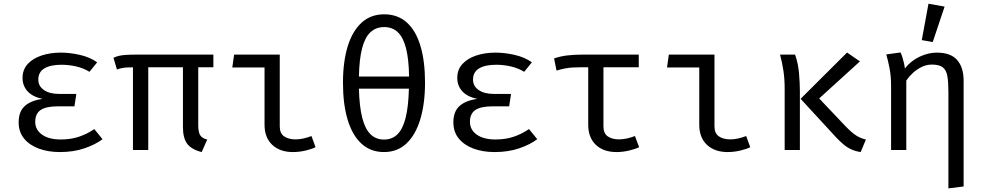

<svg xmlns="http://www.w3.org/2000/svg" viewBox="-20 -828 5440 1060"><path d="M391 -241H301Q234 -241 204.2 -220.5Q174.5 -200 174.5 -155.5Q174.5 -111.5 212 -84.8Q249.5 -58 315.5 -58Q373 -58 418.5 -74Q464 -90 500.5 -115.5L546 -59.5Q508 -30.5 447.5 -9.5Q387 11.5 310.5 11.5Q246 11.5 194.5 -7.5Q143 -26.5 113 -63Q83 -99.5 83 -152.5Q83 -212.5 117.2 -243Q151.5 -273.5 215 -282Q160 -293.5 132.2 -324Q104.5 -354.5 104.5 -397.5Q104.5 -444 133.2 -475Q162 -506 210 -521.8Q258 -537.5 316 -537.5Q366 -537.5 421 -525Q476 -512.5 516.5 -484L474 -431.5Q440 -452.5 399.5 -461.5Q359 -470.5 319.5 -470.5Q259 -470.5 225.2 -450.5Q191.5 -430.5 191.5 -388.5Q191.5 -352.5 222.5 -331Q253.5 -309.5 306.5 -309.5H401.5Z M798.5 -472.5V0H714V-472.5ZM1074.5 -472V-136.5Q1074.5 -97 1085.8 -80.5Q1097 -64 1124 -57.5L1093.5 11.5Q1036.5 -3 1013.2 -34.5Q990 -66 990 -126.5V-472.5ZM1158 -526.5V-456.5H720.5Q694.5 -456.5 679.8 -455.5Q665 -454.5 653.5 -452.2Q642 -450 625.5 -444.5L606.5 -509Q620 -515.5 634.8 -519.2Q649.5 -523 673 -524.8Q696.5 -526.5 736.5 -526.5Z M1440.5 -455.5H1262.5L1272.5 -526.5H1524.5V-130Q1524.5 -91.5 1549 -75Q1573.5 -58.5 1611.5 -58.5Q1632.5 -58.5 1655.2 -63.5Q1678 -68.5 1699.5 -77L1722 -15.5Q1704.5 -6 1668.8 2.8Q1633 11.5 1597 11.5Q1526 11.5 1483.2 -28.2Q1440.5 -68 1440.5 -139.5Z M2101 -749Q2175.5 -749 2225.8 -704Q2276 -659 2301.2 -574.5Q2326.5 -490 2326.5 -372Q2326.5 -256.5 2300.5 -170Q2274.5 -83.5 2224.2 -36Q2174 11.5 2100 11.5Q2026 11.5 1975.5 -35Q1925 -81.5 1899.2 -167.2Q1873.5 -253 1873.5 -371Q1873.5 -487 1899.5 -571.8Q1925.5 -656.5 1976.2 -702.8Q2027 -749 2101 -749ZM2237.5 -338.5H1961.5Q1964 -240 1979.8 -178Q1995.5 -116 2025.5 -86.8Q2055.5 -57.5 2100 -57.5Q2145 -57.5 2174.5 -86.8Q2204 -116 2219.5 -178Q2235 -240 2237.5 -338.5ZM2101 -678.5Q2055.5 -678.5 2025.2 -650.2Q1995 -622 1979.2 -562Q1963.5 -502 1961.5 -405.5H2238.5Q2237 -502 2221.5 -562Q2206 -622 2176.2 -650.2Q2146.5 -678.5 2101 -678.5Z M2791 -241H2701Q2634 -241 2604.2 -220.5Q2574.5 -200 2574.5 -155.5Q2574.5 -111.5 2612 -84.8Q2649.5 -58 2715.5 -58Q2773 -58 2818.5 -74Q2864 -90 2900.5 -115.5L2946 -59.5Q2908 -30.5 2847.5 -9.5Q2787 11.5 2710.5 11.5Q2646 11.5 2594.5 -7.5Q2543 -26.5 2513 -63Q2483 -99.5 2483 -152.5Q2483 -212.5 2517.2 -243Q2551.5 -273.5 2615 -282Q2560 -293.5 2532.2 -324Q2504.5 -354.5 2504.5 -397.5Q2504.5 -444 2533.2 -475Q2562 -506 2610 -521.8Q2658 -537.5 2716 -537.5Q2766 -537.5 2821 -525Q2876 -512.5 2916.5 -484L2874 -431.5Q2840 -452.5 2799.5 -461.5Q2759 -470.5 2719.5 -470.5Q2659 -470.5 2625.2 -450.5Q2591.5 -430.5 2591.5 -388.5Q2591.5 -352.5 2622.5 -331Q2653.5 -309.5 2706.5 -309.5H2801.5Z M3506.5 -526.5V-456.5H3182.5Q3158 -456.5 3139 -455.2Q3120 -454 3100.2 -450.2Q3080.5 -446.5 3052.5 -438.5L3039 -505.5Q3074 -517.5 3111.8 -522Q3149.5 -526.5 3194.5 -526.5ZM3311.5 -472.5V-130Q3311.5 -91.5 3335.5 -75Q3359.5 -58.5 3397.5 -58.5Q3418.5 -58.5 3441.2 -63.5Q3464 -68.5 3485.5 -77L3508.5 -15.5Q3490.5 -6 3454.8 2.8Q3419 11.5 3383.5 11.5Q3312 11.5 3269.8 -28.2Q3227.5 -68 3227.5 -139.5V-472.5Z M3840.5 -455.5H3662.5L3672.5 -526.5H3924.5V-130Q3924.5 -91.5 3949 -75Q3973.5 -58.5 4011.5 -58.5Q4032.5 -58.5 4055.2 -63.5Q4078 -68.5 4099.5 -77L4122 -15.5Q4104.5 -6 4068.8 2.8Q4033 11.5 3997 11.5Q3926 11.5 3883.2 -28.2Q3840.5 -68 3840.5 -139.5Z M4656.5 -538 4727.5 -489 4502.5 -284.5 4649.5 -129.5Q4682 -96 4706 -80.5Q4730 -65 4760.5 -57.5L4731.5 11.5Q4702.5 7 4680 -3.2Q4657.5 -13.5 4637.8 -30Q4618 -46.5 4598 -67.5L4400 -282.5ZM4369.5 -526.5Q4386.5 -478.5 4391.2 -424Q4396 -369.5 4396 -324.5V0H4312V-340.5Q4312 -392 4305.2 -437Q4298.5 -482 4286.5 -526.5Z M5152 -537.5Q5229 -537.5 5264.5 -496.5Q5300 -455.5 5300 -382.5V201.5L5216 212V-320.5Q5216 -374.5 5210.2 -407.8Q5204.5 -441 5185 -456.2Q5165.5 -471.5 5124.5 -471.5Q5095 -471.5 5067.8 -458Q5040.5 -444.5 5019 -424.5Q4997.5 -404.5 4983.5 -383.5V0H4899.5V-354Q4899.5 -407 4891 -451.2Q4882.5 -495.5 4873 -527.5L4951.5 -538.5Q4956.5 -529.5 4961.5 -513.5Q4966.5 -497.5 4970.5 -480.2Q4974.5 -463 4975.5 -450Q5009.5 -493 5057.5 -515.2Q5105.5 -537.5 5152 -537.5ZM5106 -807.5 5195 -791.5 5129.5 -596 5069 -606.5Z"/></svg>

Font: Fira Code Light
Style: Regular
Weight: 400
Monospace: yes
Version: Version 5.002